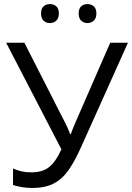

<svg xmlns="http://www.w3.org/2000/svg" viewBox="-20 -927 658 957"><path d="M617.7 -713.9 385.3 -196.3Q355 -127.9 323.7 -82Q292.5 -36.1 249.5 -13.2Q206.5 9.8 140.6 9.8Q112.3 9.8 88.1 5.6Q64 1.5 44.9 -4.9V-87.4Q64.5 -78.1 87.2 -73Q109.9 -67.9 135.3 -67.9Q191.9 -67.9 224.9 -94.2Q257.8 -120.6 286.1 -182.6L10.7 -713.9H101.6L304.7 -314.9Q317.9 -290 329.6 -258.8H333Q336.9 -270 343 -285.6Q349.1 -301.3 354 -312L529.3 -713.9ZM184.6 -859.9Q184.6 -884.3 197.3 -895.5Q210 -906.7 228.5 -906.7Q247.6 -906.7 260.5 -895.5Q273.4 -884.3 273.4 -859.9Q273.4 -835.9 260.5 -824Q247.6 -812 228.5 -812Q210 -812 197.3 -824Q184.6 -835.9 184.6 -859.9ZM372.1 -859.9Q372.1 -884.3 384.8 -895.5Q397.5 -906.7 415.5 -906.7Q434.1 -906.7 447.3 -895.5Q460.4 -884.3 460.4 -859.9Q460.4 -835.9 447.3 -824Q434.1 -812 415.5 -812Q397.5 -812 384.8 -824Q372.1 -835.9 372.1 -859.9Z"/></svg>

Font: Open Sans
Style: Regular
Weight: 400
Designer: Monotype Design Team
Foundry: Monotype Imaging Inc.
Version: Version 3.000; ttfautohint (v1.8.4)